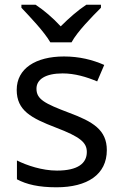

<svg xmlns="http://www.w3.org/2000/svg" viewBox="-20 -786 519 816"><path d="M194 -606H284C308 -651 371 -715 409 -753V-766H347C312 -743 274 -710 238 -674C205 -710 166 -743 131 -766H71V-753C107 -715 168 -651 194 -606ZM434 -148C434 -234 375 -269 273 -307C170 -346 135 -364 135 -409C135 -449 174 -474 246 -474C298 -474 348 -459 393 -440L423 -510C373 -532 317 -546 252 -546C132 -546 51 -495 51 -404C51 -316 113 -284 217 -244C322 -204 349 -180 349 -140C349 -92 311 -61 222 -61C159 -61 94 -83 52 -104V-24C93 -2 145 10 220 10C351 10 434 -44 434 -148Z"/></svg>

Font: Noto Sans Lycian
Style: Regular
Weight: 400
Designer: Monotype Design Team
Foundry: Monotype Imaging Inc.
Version: Version 2.002